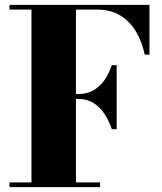

<svg xmlns="http://www.w3.org/2000/svg" viewBox="-20 -770 668 790"><path d="M440 -238.5Q429 -272 410.5 -300.5Q392 -329 365 -346Q338 -363 302 -363H236.5V-383H302Q338 -383 365 -398.8Q392 -414.5 410.5 -441.5Q429 -468.5 440 -502H460V-238.5ZM595 -750V-545H575.5Q564.5 -598.5 539.2 -640.5Q514 -682.5 474.5 -706.5Q435 -730.5 380 -730.5H292.5V-19.5H392V0H19V-19.5H109.5V-730.5H19V-750Z"/></svg>

Font: Bodoni Moda ExtraBold
Style: Regular
Weight: 800
Version: Version 2.005